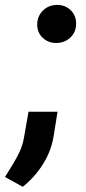

<svg xmlns="http://www.w3.org/2000/svg" viewBox="-61 -566 343 766"><path d="M87.4 -467.3Q87.4 -501 109.9 -523.4Q132.3 -545.9 166 -546.4Q198.2 -546.9 220.2 -526.1Q242.2 -505.4 242.7 -473.1Q243.2 -439 220.5 -417Q197.8 -395 164.6 -394.5Q132.8 -394 110.4 -414.3Q87.9 -434.6 87.4 -467.3ZM168.5 -120.1 153.3 -24.4Q143.6 36.1 110.6 88.6Q77.6 141.1 29.8 179.2L-41 140.1Q-25.4 114.3 -10 89.6Q5.4 64.9 17.3 39.1Q29.3 13.2 34.7 -17.1L52.7 -120.1Z"/></svg>

Font: Roboto Condensed
Style: Bold Italic
Weight: 700
Italic angle: -12°
Designer: Christian Robertson
Foundry: Google
Version: Version 3.0